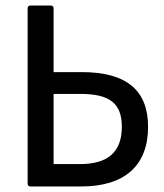

<svg xmlns="http://www.w3.org/2000/svg" viewBox="-20 -675 594 695"><path d="M90 0H273C432 0 516 -76 516 -216C516 -349 437 -414 276 -414H174V-645C174 -651 170 -655 164 -655H90C84 -655 80 -651 80 -645V-10C80 -4 84 0 90 0ZM174 -81V-335H272C378 -335 421 -300 421 -216C421 -125 371 -81 269 -81Z"/></svg>

Font: Sofia Sans Cond SemiBold
Style: Regular
Weight: 600
Width: 3
Designer: Botio Nikoltchev, Ani Petrova
Foundry: lettersoup
Version: Version 4.100